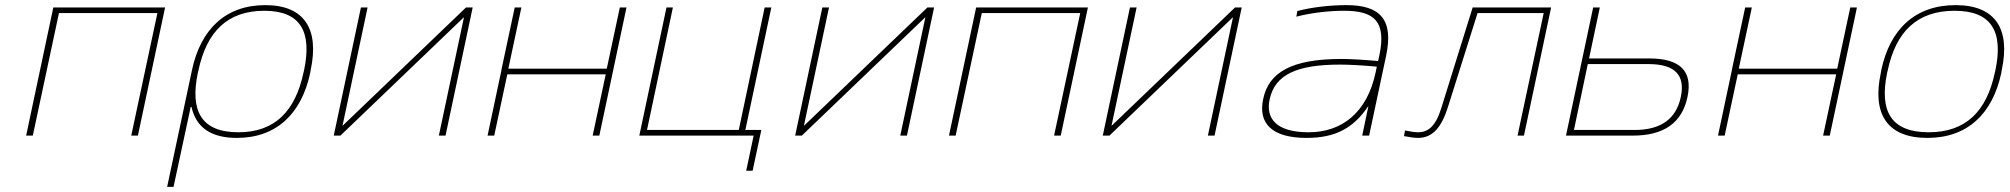

<svg xmlns="http://www.w3.org/2000/svg" viewBox="-20 -529 7840 749"><path d="M82 0H108L210 -478H594L492 0H518L624 -500H188Z M1190 -244 1192 -256C1226 -415 1168 -509 1015 -509C860 -509 763 -415 729 -256L632 200H657L724 -112H727C745 -31 804 9 904 9C1058 9 1156 -85 1190 -244ZM752 -246 754 -254C786 -405 867 -487 1011 -487C1153 -487 1198 -405 1166 -254L1164 -246C1132 -95 1052 -13 910 -13C766 -13 720 -95 752 -246Z M1282 0H1308L1790 -462L1692 0H1718L1824 -500H1798L1316 -38L1414 -500H1388Z M1882 0H1908L1959 -239H2343L2292 0H2318L2424 -500H2398L2347 -261H1963L2014 -500H1988L1937 -261L1935 -250Z M2580 -500 2474 0H2883L2989 -500H2963L2862 -22H2504L2605 -500ZM2883 0H2920L2891 137H2916L2950 -22H2888Z M3082 0H3108L3590 -462L3492 0H3518L3624 -500H3598L3116 -38L3214 -500H3188Z M3682 0H3708L3810 -478H4194L4092 0H4118L4224 -500H3788Z M4282 0H4308L4790 -462L4692 0H4718L4824 -500H4798L4316 -38L4414 -500H4388Z M5233 -509C5169 -509 5098 -501 5041 -486L5037 -464C5099 -480 5168 -487 5223 -487C5340 -487 5389 -447 5361 -313L5356 -291C5288 -297 5240 -299 5213 -299C5019 -299 4930 -247 4908 -144C4887 -49 4940 9 5077 9C5188 9 5259 -28 5317 -114H5318L5294 0H5321L5387 -310C5418 -454 5363 -509 5233 -509ZM4933 -142C4954 -238 5039 -277 5208 -277C5242 -277 5299 -274 5351 -269L5346 -245C5313 -91 5216 -13 5085 -13C4957 -13 4917 -68 4933 -142Z M5629 -113 5744 -478H6002L5900 0H5925L6031 -500H5725L5603 -109C5581 -36 5551 -13 5512 -13C5499 -13 5480 -16 5461 -20L5457 2C5479 6 5497 9 5512 9C5569 9 5604 -33 5629 -113Z M6089 0H6350C6471 0 6542 -50 6563 -151C6584 -251 6535 -301 6414 -301H6179L6221 -500H6195ZM6120 -22 6174 -279H6411C6513 -279 6555 -237 6537 -151C6519 -65 6459 -22 6357 -22Z M6682 0H6708L6759 -239H7143L7092 0H7118L7224 -500H7198L7147 -261H6763L6814 -500H6788L6737 -261L6735 -250Z M7319 -256 7317 -244C7283 -85 7341 9 7499 9C7655 9 7753 -85 7787 -244L7789 -256C7823 -415 7765 -509 7609 -509C7451 -509 7353 -415 7319 -256ZM7342 -246 7344 -254C7376 -406 7459 -487 7605 -487C7749 -487 7796 -406 7764 -254L7762 -246C7730 -94 7648 -13 7504 -13C7358 -13 7310 -94 7342 -246Z"/></svg>

Font: LT Wave Mono Thin
Style: Italic
Weight: 100
Designer: Daniel Lyons
Version: Version 2.5 (Glyphs App)